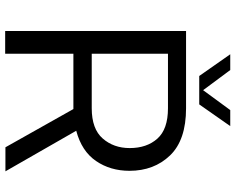

<svg xmlns="http://www.w3.org/2000/svg" viewBox="-104 -806 911 743"><g transform="rotate(90 351.5 -434.5)"><path d="M550 0 402 -263H188V1H100V-699H399Q522 -699 581.5 -637Q641 -575 641 -480Q641 -406 603 -350.5Q565 -295 486 -274L643 0ZM188 -334H399Q479 -334 516 -376.5Q553 -419 553 -481Q553 -547 516.5 -588Q480 -629 399 -629H188ZM274 -750 190 -870H251L329 -765L406 -870H468L384 -750Z"/></g></svg>

Font: Fivo Sans Modern
Style: Regular
Weight: 400
Designer: Alexander Slobzheninov
Foundry: Alexander Slobzheninov
Version: 1.0